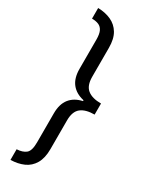

<svg xmlns="http://www.w3.org/2000/svg" viewBox="-264 -850 896 1143"><g transform="rotate(30 184.5 -278.0)"><path d="M40 -800Q90 -799 129.5 -781Q169 -763 191.5 -725.5Q214 -688 214 -626V-428Q214 -367 246 -341.5Q278 -316 339 -316V-240Q278 -240 246 -214.5Q214 -189 214 -128V70Q214 131 191.5 169.5Q169 208 129.5 225.5Q90 243 40 244V171Q80 169 102.5 151Q125 133 125 75V-125Q125 -189 154.5 -226Q184 -263 239 -275V-281Q184 -293 154.5 -330Q125 -367 125 -431V-631Q125 -670 115 -690.5Q105 -711 86 -719Q67 -727 40 -727Z"/></g></svg>

Font: mlyalm115
Style: Regular
Weight: 400
Designer: Jelle Bosma - Monotype Design Team
Foundry: Monotype Imaging Inc.
Version: Version 2.103